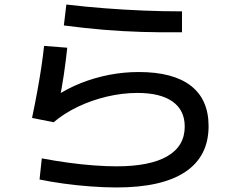

<svg xmlns="http://www.w3.org/2000/svg" viewBox="-20 -790 1040 845"><path d="M493 35Q440 35 379 30.5Q318 26 260 18Q202 10 154 0L164 -93Q222 -82 280.5 -74Q339 -66 393.5 -62Q448 -58 493 -58Q640 -58 716.5 -102.5Q793 -147 793 -233Q793 -305 739.5 -343Q686 -381 585 -381Q519 -381 451 -365Q383 -349 322.5 -320Q262 -291 216 -252L121 -271Q134 -333 144 -387.5Q154 -442 161.5 -491.5Q169 -541 174 -588L276 -580Q270 -523 261 -461.5Q252 -400 239 -339L224 -366Q277 -401 336.5 -424.5Q396 -448 460 -460.5Q524 -473 591 -473Q742 -473 820 -412.5Q898 -352 898 -235Q898 -102 795.5 -33.5Q693 35 493 35ZM781 -648Q689 -647 604.5 -649.5Q520 -652 436 -659Q352 -666 261 -678L272 -770Q357 -760 442 -753.5Q527 -747 611.5 -743.5Q696 -740 781 -740Z"/></svg>

Font: M PLUS 1 Thin Medium
Style: Regular
Weight: 500
Version: Version 1.001